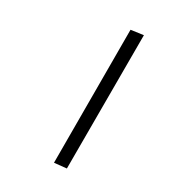

<svg xmlns="http://www.w3.org/2000/svg" viewBox="-253 -836 1100 1100"><g transform="rotate(45 297.0 -286.5)"><path d="M473.1 125.5 397.5 154.3 168.9 -694.3 245.1 -726.6Z"/></g></svg>

Font: Elstob
Style: Bold Italic
Weight: 700
Italic angle: -20°
Designer: Peter S. Baker
Version: Version 1.015